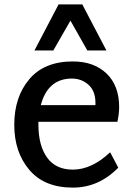

<svg xmlns="http://www.w3.org/2000/svg" viewBox="-20 -839 611 875"><path d="M301 -745 223 -609H137L247 -819H355L465 -609H378ZM312 -66Q398 -66 482 -145L519 -75Q430 16 312 16Q182 16 113.5 -65Q45 -146 45 -270Q45 -397 113.5 -478Q182 -559 312 -559Q408 -559 465.5 -504Q523 -449 523 -351Q523 -321 515 -284H155V-272Q155 -176 194.5 -121Q234 -66 312 -66ZM307 -481H308Q198 -481 166 -360H415V-370Q415 -424 383.5 -452.5Q352 -481 307 -481Z"/></svg>

Font: Martel Sans DemiBold
Style: Regular
Weight: 600
Designer: Dan Reynolds and Mathieu Réguer
Foundry: Dan Reynolds and Mathieu Réguer
Version: Version 1.001;PS 001.001;hotconv 1.0.70;makeotf.lib2.5.58329